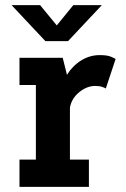

<svg xmlns="http://www.w3.org/2000/svg" viewBox="-20 -724 490 744"><path d="M55.5 0V-105.5H119V-394.5H55.5V-500H223L239.5 -434Q261 -469 294.5 -489.8Q328 -510.5 366.5 -510.5Q395.5 -510.5 410 -504.2Q424.5 -498 428 -495.5L390 -381Q387 -383.5 376.2 -387.2Q365.5 -391 349 -391Q317 -391 287.2 -367Q257.5 -343 251 -307V-105.5H324.5V0ZM25 -704H135.5L200 -625.5L264 -704H374.5L243.5 -564.5H156Z"/></svg>

Font: Trispace Condensed SemiBold
Style: Regular
Weight: 600
Width: 3
Designer: Tyler Finck
Foundry: Etcetera Type Company
Version: Version 1.210; ttfautohint (v1.8.3)